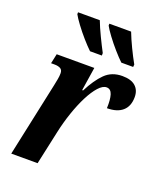

<svg xmlns="http://www.w3.org/2000/svg" viewBox="-141 -855 791 945"><g transform="rotate(20 254.0 -383.0)"><path d="M115 -388Q119 -407 122 -423.5Q125 -440 125 -454Q125 -472 113 -478.5Q101 -485 83 -485H64L75 -536H272L253 -413H258Q290 -476 325.5 -511Q361 -546 416 -546Q462 -546 485 -525.5Q508 -505 508 -469Q508 -421 479.5 -396Q451 -371 398 -371Q400 -416 392 -441.5Q384 -467 362 -467Q342 -467 320 -442.5Q298 -418 277 -377Q256 -336 238 -283.5Q220 -231 208 -175L170 0H32ZM388 -606Q369 -624 344 -652.5Q319 -681 297.5 -710Q276 -739 267 -756V-766H381Q394 -732 413.5 -691.5Q433 -651 451 -619L450 -606ZM224 -606Q205 -624 180 -652.5Q155 -681 133.5 -710Q112 -739 103 -756V-766H217Q230 -732 249.5 -691.5Q269 -651 286 -619V-606Z"/></g></svg>

Font: Noto Serif Condensed
Style: Bold Italic
Weight: 700
Width: 3
Italic angle: -12°
Designer: Monotype Design Team
Foundry: Monotype Imaging Inc.
Version: Version 2.014